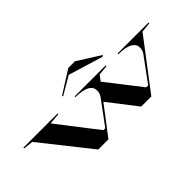

<svg xmlns="http://www.w3.org/2000/svg" viewBox="-37 -1248 1769 1769"><g transform="rotate(-45 847.5 -363.5)"><path d="M966 -433 1231 -93H1257L1429 -328Q1439 -341 1444.5 -357.5Q1450 -374 1450 -392Q1450 -414 1439.5 -432Q1429 -450 1406.5 -463Q1384 -476 1348.5 -483Q1313 -490 1264 -490V-500H1668V-490L1570 -480L1205 0H1073L851 -287ZM514 0 133 -480 38 -490V-500H483V-490L373 -481L673 -93H698L871 -328Q881 -341 886 -357.5Q891 -374 891 -392Q891 -414 880.5 -432Q870 -450 847.5 -463Q825 -476 790 -483Q755 -490 706 -490V-500H1110V-490L1012 -480L646 0ZM632 -576 626 -585 850 -727H936L1160 -586L1146 -576L808 -679Z"/></g></svg>

Font: Kalnia Expanded
Style: Regular
Weight: 400
Width: 7
Designer: Frida Medrano
Foundry: Frida Medrano
Version: Version 1.105